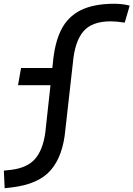

<svg xmlns="http://www.w3.org/2000/svg" viewBox="-52 -762 704 1013"><path d="M-27.3 231 -31.7 138.2 3.9 134.3Q97.7 124 139.9 68.1Q182.1 12.2 190.4 -93.8L214.4 -312.5H43L59.1 -403.3H224.1L226.6 -424.8Q235.4 -533.7 270.3 -603.8Q305.2 -673.8 373.8 -708Q442.4 -742.2 551.3 -742.2Q593.8 -742.2 632.3 -732.4L606 -642.6Q563.5 -649.4 532.2 -649.4Q432.6 -649.4 387.5 -595.9Q342.3 -542.5 332.5 -429.7L293 -79.1Q280.8 61 215.6 136Q150.4 210.9 7.3 227.1Z"/></svg>

Font: CaskaydiaCove NFP
Style: Italic
Weight: 400
Italic angle: -10°
Designer: Aaron Bell
Foundry: Saja Typeworks
Version: Version 2111.001; VTT 6.35;Nerd Fonts 3.1.1